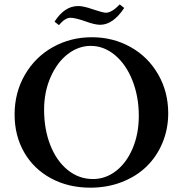

<svg xmlns="http://www.w3.org/2000/svg" viewBox="-20 -847 838 880"><path d="M439 -733.4Q414.1 -733.4 370.6 -749.5Q324.2 -765.6 302.2 -765.6Q278.8 -765.6 250 -731.9L230 -747.6Q275.4 -819.3 338.4 -819.3Q363.8 -819.3 405.8 -804.2Q453.6 -788.6 464.8 -788.6Q492.2 -788.6 528.8 -826.7L549.3 -810.5Q498 -733.4 439 -733.4ZM394 13.2Q293.5 13.2 214.1 -29.5Q134.8 -72.3 90.8 -148.7Q46.9 -225.1 46.9 -322.3Q46.9 -423.3 94.5 -504.9Q142.1 -586.4 222.9 -631.3Q303.7 -676.3 400.9 -676.3Q498.5 -676.3 578.6 -631.3Q658.7 -586.4 704.8 -506.3Q751 -426.3 751 -327.6Q751 -255.9 724.9 -192.9Q698.7 -129.9 652.3 -84.5Q606 -39.1 539.1 -12.9Q472.2 13.2 394 13.2ZM406.2 -26.4Q464.4 -26.4 512.5 -64Q560.5 -101.6 588.4 -168Q616.2 -234.4 616.2 -315.9Q616.2 -404.3 586.9 -478.3Q557.6 -552.2 506.8 -594.5Q456.1 -636.7 396 -636.7Q339.8 -636.7 291 -599.4Q242.2 -562 212.2 -494.1Q182.1 -426.3 182.1 -344.2Q182.1 -254.9 210.4 -182.4Q238.8 -109.9 290 -68.1Q341.3 -26.4 406.2 -26.4Z"/></svg>

Font: Elstob 8pt Medium
Style: Regular
Weight: 500
Designer: Peter S. Baker
Version: Version 1.015